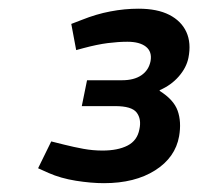

<svg xmlns="http://www.w3.org/2000/svg" viewBox="-20 -830 449 435"><path d="M215.6 -415Q186.6 -415 151.9 -420.5Q117.2 -426.1 90.1 -438.1L66.3 -448.8L96.1 -509.6L125.3 -502.3Q147.7 -496.7 169 -492.8Q190.4 -488.9 212.2 -488.9Q247 -488.9 269 -500.2Q291 -511.5 295.8 -536.9Q300.9 -560.3 289.6 -575Q278.4 -589.6 240.8 -589.6H165.3L177.2 -648.2H256.7Q283.7 -648.2 300.3 -659.5Q317 -670.9 321.1 -691.5Q324.9 -712.9 310.6 -724.2Q296.4 -735.4 268.6 -735.4Q248.2 -735.4 224.4 -732.4Q200.6 -729.4 168.8 -720.9L152.6 -716.5L141.5 -775.8L165.7 -785.1Q197.8 -798 229.9 -804.1Q262.1 -810.3 293.8 -810.3Q336.3 -810.3 363.5 -796.4Q390.7 -782.5 402.2 -757.6Q413.6 -732.6 406.9 -699Q402.4 -676.7 385.1 -656.9Q367.9 -637.1 342.2 -625.9L341.5 -624.2Q373.6 -604.2 382.5 -579.1Q391.4 -554 385.8 -521.4Q377.3 -473.2 331.5 -444.1Q285.6 -415 215.6 -415Z"/></svg>

Font: REM Medium
Style: Italic
Weight: 500
Italic angle: -11°
Designer: Octavio Pardo
Foundry: Ashler Design
Version: Version 1.005;gftools[0.9.28]